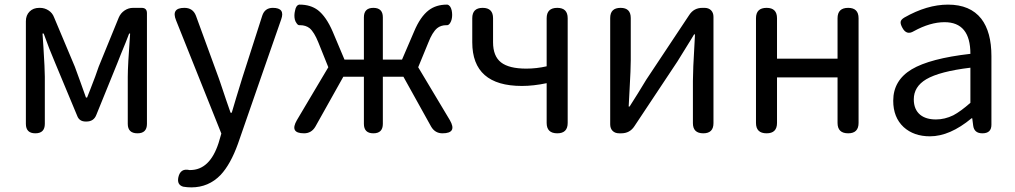

<svg xmlns="http://www.w3.org/2000/svg" viewBox="-20 -577 4392 831"><path d="M133 0Q92 0 92 -41V-485Q92 -511 108 -527Q124 -543 150 -543H153Q173 -543 190 -532Q207 -521 214 -502L304 -288Q312 -266 327 -225Q344 -178 352 -155H357Q361 -166 370 -188Q396 -254 407 -288L494 -501Q502 -520 519 -531.5Q536 -543 556 -543H563H593Q616 -543 616 -520V-41Q616 0 575 0Q533 0 533 -41V-245Q533 -292 543 -429Q543 -431 543 -432H539Q528 -402 503 -342Q493 -316 488 -304L397 -80Q386 -51 354 -51H351Q323 -51 314 -76L219 -304Q192 -367 169 -432H164Q165 -414 168 -372Q174 -278 174 -245V-41Q174 0 133 0Z M808 234Q790 234 773 231Q745 223 752 190Q761 150 800 159Q802 159 803 159Q888 159 926 42L938 1L742 -489Q720 -543 778 -543Q815 -543 828 -509L926 -241Q928 -234 933 -221Q963 -131 978 -89H983Q989 -110 1002 -153Q1020 -213 1029 -241L1115 -509Q1126 -543 1161 -543Q1215 -543 1197 -493L1112 -249L1010 45Q978 134 935 180Q883 234 808 234Z M1296 0Q1232 0 1265 -57L1316 -143L1401 -286L1358 -393Q1340 -438 1320 -455Q1303 -468 1279 -468Q1278 -468 1277 -468Q1270 -467 1264 -476Q1258 -484 1256 -493Q1252 -511 1257 -531Q1261 -554 1275 -557Q1276 -557 1277 -557Q1324 -557 1356 -533Q1392 -505 1420 -440L1471 -319H1555V-502Q1555 -543 1596 -543Q1637 -543 1637 -502V-319H1720L1772 -440Q1799 -505 1836 -533Q1868 -557 1914 -557Q1915 -557 1916 -557Q1930 -554 1935 -532Q1939 -512 1935 -494Q1933 -485 1928 -477Q1921 -467 1914 -468Q1913 -468 1912 -468Q1888 -468 1872 -455Q1851 -437 1834 -393L1790 -286L1927 -57Q1960 0 1895 0Q1863 0 1846 -29L1726 -245H1637V-41Q1637 0 1596 0Q1555 0 1555 -41V-245H1466L1345 -29Q1328 0 1296 0Z M2392 0Q2346 0 2346 -45V-217Q2289 -205 2239 -205Q2024 -205 2024 -394V-498Q2024 -543 2069 -543Q2114 -543 2114 -498V-394Q2114 -334 2148.5 -307Q2183 -280 2258 -280Q2302 -280 2346 -290V-498Q2346 -543 2392 -543Q2437 -543 2437 -498V-271V-45Q2437 0 2392 0Z M2660 0Q2642 0 2631.5 -10.5Q2621 -21 2621 -39V-499Q2621 -543 2666 -543Q2710 -543 2710 -499V-316Q2710 -279 2705 -191Q2702 -141 2701 -116H2705Q2741 -172 2777 -232L2963 -512Q2983 -543 3020 -543H3029Q3047 -543 3057.5 -532.5Q3068 -522 3068 -504V-271V-44Q3068 0 3024 0Q2979 0 2979 -44V-227Q2979 -274 2986 -390Q2987 -415 2988 -428H2984Q2980 -422 2972 -408Q2928 -338 2912 -311L2726 -31Q2706 0 2669 0Z M3298 0Q3252 0 3252 -45V-498Q3252 -543 3298 -543Q3343 -543 3343 -498V-323H3605V-498Q3605 -543 3651 -543Q3696 -543 3696 -498V-45Q3696 0 3651 0Q3605 0 3605 -45V-242H3474H3343V-45Q3343 0 3298 0Z M4005 13Q3935 13 3891 -27Q3846 -69 3846 -141Q3846 -229 3926 -277Q4005 -324 4180 -344Q4180 -481 4068 -481Q4006 -481 3935 -442Q3904 -423 3886 -456Q3877 -472 3878 -482Q3879 -492 3894 -501Q3992 -557 4083 -557Q4179 -557 4227 -496Q4271 -439 4271 -334V-167V-37Q4271 0 4232 0Q4196 0 4192 -34L4188 -65H4185Q4091 13 4005 13ZM4031 -60Q4069 -60 4106 -78Q4138 -95 4180 -132V-208V-284Q4047 -268 3989 -234Q3935 -202 3935 -147Q3935 -103 3963 -80Q3988 -60 4031 -60Z"/></svg>

Font: GenSenRounded TW R
Style: Regular
Weight: 400
Version: Version 1.501;PS 1;hotconv 16.6.51;makeotf.lib2.5.65220